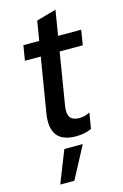

<svg xmlns="http://www.w3.org/2000/svg" viewBox="-137 -747 669 1044"><g transform="rotate(-15 197.0 -224.5)"><path d="M250.4 -461.3H380.7L394.2 -545.5H264.2L287.3 -686.8L176.1 -655.2L158 -545.5H68.9L55 -461.3H144.2L93.8 -155.5C76 -47.6 117.5 7.5 217.7 7.5C250 7.5 281.6 1.4 306.1 -10.3L320.7 -99.4C302.6 -89.1 282.7 -83.8 260.7 -83.8C193.5 -83.8 196.7 -135.3 203.5 -174.7ZM66.4 238.6H145.6L241.8 57.5H137.8Z"/></g></svg>

Font: TID UI Medium
Style: Italic
Weight: 500
Italic angle: -9.39999°
Designer: The TID Project Authors
Foundry: Bakken & Bæck
Version: Version 1.001;hotconv 1.0.109;makeotfexe 2.5.65596